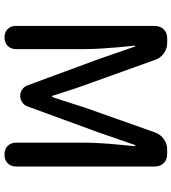

<svg xmlns="http://www.w3.org/2000/svg" viewBox="26 -804 777 870"><g transform="rotate(90 415.0 -368.5)"><path d="M148 0Q125 0 111 -14.5Q97 -29 97 -51V-680Q97 -706 112.5 -721.5Q128 -737 153 -737H174Q200 -737 221 -722Q242 -707 250 -684L365 -364Q378 -328 390 -290.5Q402 -253 414 -216H419Q432 -253 443.5 -290.5Q455 -328 467 -364L580 -683Q589 -707 610 -722Q631 -737 656 -737H677Q703 -737 718.5 -721.5Q734 -706 734 -680V-52Q734 -29 719.5 -14.5Q705 0 682 0H678Q655 0 640.5 -14.5Q626 -29 626 -52V-364Q626 -397 628.5 -437.5Q631 -478 635 -518.5Q639 -559 642 -592H637L578 -422L462 -105Q457 -90 443.5 -80.5Q430 -71 414 -71Q398 -71 384.5 -80.5Q371 -90 366 -105L249 -422L190 -592H186Q190 -559 193.5 -518.5Q197 -478 199.5 -437.5Q202 -397 202 -364V-51Q202 -29 187.5 -14.5Q173 0 150 0Z"/></g></svg>

Font: Chiron GoRound TC M
Style: Regular
Weight: 500
Designer: Ryoko NISHIZUKA 西塚涼子 (kana, bopomofo & ideographs); Paul D. Hunt (Latin, Greek & Cyrillic); Sandoll Communications 산돌커뮤니
Foundry: Adobe
Version: Version 1.000;hotconv 1.1.1;makeotfexe 2.6.0